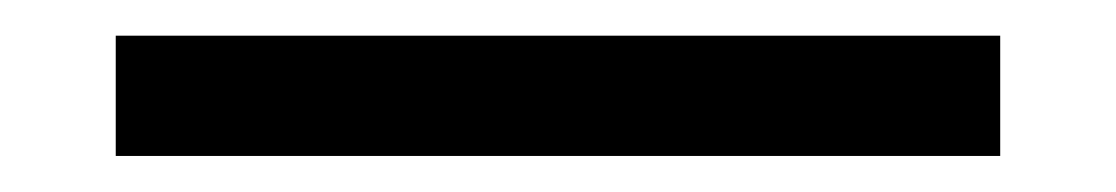

<svg xmlns="http://www.w3.org/2000/svg" viewBox="-20 -9 616 106"><path d="M43.9 77.1V10.7H532.2V77.1Z"/></svg>

Font: Bpmf GenRyu Min B
Style: B
Weight: 700
Foundry: But Ko
Version: Version 1.320